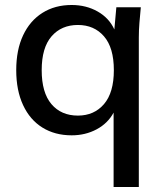

<svg xmlns="http://www.w3.org/2000/svg" viewBox="-20 -533 649 769"><path d="M435 216V-82Q412 -39 367 -15Q322 9 267 9Q200 9 150 -22Q100 -53 72.5 -112Q45 -171 45 -252Q45 -333 72.5 -391.5Q100 -450 150 -481.5Q200 -513 267 -513Q325 -513 371 -487Q417 -461 438 -415L446 -504H544Q541 -473 538.5 -442.5Q536 -412 536 -383V216ZM292 -70Q357 -70 396.5 -116Q436 -162 436 -252Q436 -342 396.5 -387.5Q357 -433 292 -433Q226 -433 186.5 -387.5Q147 -342 147 -252Q147 -162 186 -116Q225 -70 292 -70Z"/></svg>

Font: Mulish SemiBold
Style: Regular
Weight: 600
Designer: Vernon Adams
Foundry: Vernon Adams
Version: Version 3.603; ttfautohint (v1.8.3)